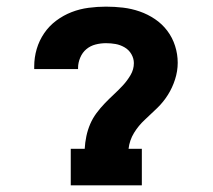

<svg xmlns="http://www.w3.org/2000/svg" viewBox="-20 -558 640 578"><path d="M193 0V-110H235Q236 -129 240 -148Q244 -167 251.5 -184.5Q259 -202 270.5 -217.5Q282 -233 295.5 -247Q309 -261 323 -274Q337 -287 350 -301Q363 -315 373 -332Q383 -349 383 -368Q383 -382 375.5 -395Q368 -408 355 -415.5Q342 -423 328 -425.5Q314 -428 299 -428Q283 -428 267.5 -424Q252 -420 240 -410Q228 -400 221.5 -384.5Q215 -369 215 -354Q215 -353 215 -352Q215 -351 215 -350H83Q83 -352 83 -354Q83 -356 83 -358Q83 -385 90.5 -410.5Q98 -436 113 -458Q128 -480 149.5 -496Q171 -512 195.5 -521.5Q220 -531 246.5 -534.5Q273 -538 299 -538Q325 -538 350.5 -535Q376 -532 400.5 -523.5Q425 -515 446.5 -500.5Q468 -486 483.5 -465.5Q499 -445 507 -420Q515 -395 515 -369Q515 -344 507 -319Q499 -294 485.5 -272.5Q472 -251 453.5 -233Q435 -215 416 -197.5Q397 -180 383.5 -158Q370 -136 367 -110H407V0Z"/></svg>

Font: Iosevka Curly Slab XBdEx
Style: Regular
Weight: 800
Width: 7
Monospace: yes
Designer: Belleve Invis
Foundry: Belleve Invis
Version: Version 11.0.0; ttfautohint (v1.8.3)